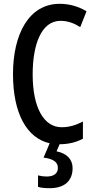

<svg xmlns="http://www.w3.org/2000/svg" viewBox="-20 -745 497 1005"><path d="M360 135C360 89 330 58 276 47L292 10C338 10 379 0 414 -19V-109C380 -91 344 -79 303 -79C209 -79 151 -182 151 -356C151 -509 195 -636 297 -636C335 -636 369 -623 400 -603L433 -686C389 -712 343 -725 292 -725C130 -725 48 -564 48 -357C48 -152 120 -22 240 5L208 80C255 86 283 101 283 134C283 161 264 179 224 179C209 179 194 177 179 173V233C194 238 215 240 241 240C316 240 360 203 360 135Z"/></svg>

Font: Noto Sans Devanagari ExtraCondensed Medium
Style: Regular
Weight: 500
Width: 2
Designer: Jelle Bosma - Monotype Design Team
Foundry: Monotype Imaging Inc.
Version: Version 2.004